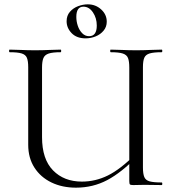

<svg xmlns="http://www.w3.org/2000/svg" viewBox="-20 -854 803 886"><path d="M576.6 -542Q576.6 -571 570.8 -586Q565 -601 546.8 -607Q528.6 -613 491.2 -613Q488.4 -613 488.4 -619Q488.4 -625 491.2 -625Q514.8 -625 544.7 -623.5Q574.6 -622 608.6 -622Q641.4 -622 671.9 -623.5Q702.4 -625 726 -625Q729 -625 729 -619Q729 -613 726 -613Q689.6 -613 670.9 -607.5Q652.2 -602 645.9 -587.5Q639.6 -573 639.6 -544V-81Q639.6 -52 645.9 -37Q652.2 -22 670.9 -17Q689.6 -12 726 -12Q729 -12 729 -6Q729 0 726 0Q706.4 0 687.4 -0.5Q668.4 -1 646.6 -1Q631 -1 620.1 -0.5Q609.2 0 594.8 0Q582.8 0 579.7 -3Q576.6 -6 576.6 -19ZM615.6 -134.6Q540.8 -57.8 474.8 -22.9Q408.8 12 330.6 12Q267.2 12 217.4 -12Q167.6 -36 138.9 -80.5Q110.2 -125 110.2 -186V-544Q110.2 -573 104 -587.5Q97.8 -602 79.6 -607.5Q61.4 -613 24.8 -613Q21.8 -613 21.8 -619Q21.8 -625 24.8 -625Q48.4 -625 78.4 -623.5Q108.4 -622 141.2 -622Q176.8 -622 206.9 -623.5Q237 -625 259.6 -625Q262.4 -625 262.4 -619Q262.4 -613 259.6 -613Q223.2 -613 204.9 -607Q186.6 -601 180.3 -586Q174 -571 174 -542V-221Q174 -119.6 224.7 -67.8Q275.4 -16 358 -16Q420.4 -16 477.7 -44.2Q535 -72.4 605.6 -142.6ZM375 -677Q333.8 -677 310.6 -701Q287.4 -725 287.4 -756Q287.4 -782 302.6 -799.5Q317.8 -817 340.4 -825.5Q363 -834 385 -834Q421 -834 446.8 -810.5Q472.6 -787 472.6 -754Q472.6 -730 458 -712.5Q443.4 -695 421.3 -686Q399.2 -677 375 -677ZM391 -687Q426.6 -687 426.6 -736Q426.6 -770.8 408.8 -797Q391 -823.2 365 -823.2Q332.2 -823.2 332.2 -776Q332.2 -755.2 339 -734.9Q345.8 -714.6 359.2 -700.8Q372.6 -687 391 -687Z"/></svg>

Font: Cormorant Infant Light
Style: Regular
Weight: 300
Designer: Christian Thalmann (Catharsis Fonts)
Foundry: Catharsis Fonts
Version: Version 4.001